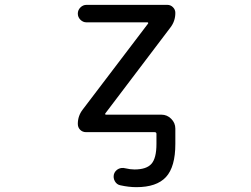

<svg xmlns="http://www.w3.org/2000/svg" viewBox="-20 -567 1040 794"><path d="M301.8 -510.7Q301.8 -525.4 312.5 -536.1Q323.2 -546.9 337.9 -546.9H671.9Q685.5 -546.9 695.3 -537.1Q705.1 -527.3 705.1 -513.7Q705.1 -479.5 684.6 -453.1L416 -98.6Q414.1 -96.7 415 -94.7Q416 -92.8 418 -92.8H647.5Q670.9 -92.8 688 -75.7Q705.1 -58.6 705.1 -35.2V-27.3V28.3Q705.1 123 666.5 165Q627.9 207 543.9 207Q512.7 207 477.5 199.2Q462.9 196.3 455.1 182.6Q447.3 168.9 451.2 153.3Q456.1 138.7 469.2 131.8Q482.4 125 498 128.9Q518.6 133.8 536.1 133.8Q585.9 133.8 606.4 110.4Q627 86.9 627 28.3V-13.7Q627 -20.5 619.1 -20.5H335.9Q321.3 -20.5 311.5 -30.3Q301.8 -40 301.8 -54.7Q301.8 -87.9 322.3 -114.3L591.8 -468.8Q593.8 -470.7 592.8 -472.7Q591.8 -474.6 589.8 -474.6H337.9Q323.2 -474.6 312.5 -485.4Q301.8 -496.1 301.8 -510.7Z"/></svg>

Font: Rounded Mgen+ 2m regular
Style: Regular
Weight: 400
Designer: [Source Han Sans]
Ryoko NISHIZUKA  (kana & ideographs); Paul D. Hunt (Latin, Greek & Cyrillic); Wenlong ZHANG  (bopomofo
Version: Version 1.059.20150602